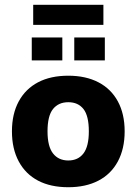

<svg xmlns="http://www.w3.org/2000/svg" viewBox="-20 -773 572 804"><path d="M266 11Q192 11 139.5 -16.5Q87 -44 58.5 -97Q30 -150 30 -223Q30 -296 58.5 -348.5Q87 -401 139.5 -428.5Q192 -456 266 -456Q339 -456 392 -428.5Q445 -401 473.5 -348.5Q502 -296 502 -223Q502 -150 473.5 -97Q445 -44 392 -16.5Q339 11 266 11ZM266 -101Q307 -101 329.5 -130.5Q352 -160 352 -223Q352 -288 329.5 -316.5Q307 -345 266 -345Q225 -345 202 -316.5Q179 -288 179 -223Q179 -160 202 -130.5Q225 -101 266 -101ZM119 -669V-753H413V-669ZM113 -520V-616H241V-520ZM291 -520V-616H419V-520Z"/></svg>

Font: Nunito Sans 12pt ExtraLight
Style: Weight 830 Width 84 Optical size 12.0 YTLC 445
Weight: 830
Width: 4
Designer: Vernon Adams
Foundry: Vernon Adams
Version: Version 3.101;gftools[0.9.27]